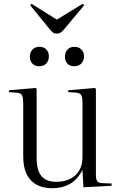

<svg xmlns="http://www.w3.org/2000/svg" viewBox="-20 -983 639 1017"><path d="M258 14Q183 14 143 -28.5Q103 -71 103 -156V-430Q103 -466 97 -478Q91 -490 70 -492L27 -495L28 -505L169 -517L174 -512V-145Q174 -82 199 -51Q224 -20 278 -20Q340 -20 378.5 -54Q417 -88 417 -154V-430Q417 -466 411 -478Q405 -490 384 -492L341 -495L342 -505L483 -517L488 -512V-58Q488 -34 494.5 -24Q501 -14 520 -13L571 -11V1L422 9L417 -81H416Q388 -29 348 -7.5Q308 14 258 14ZM281 -805Q269 -805 261 -810.5Q253 -816 241 -831L140 -955L147 -963L281 -879L418 -963L426 -955L317 -825Q309 -816 301 -810.5Q293 -805 281 -805ZM374 -632Q350 -632 337 -646Q324 -660 324 -682Q324 -705 337 -720Q350 -735 374 -735Q397 -735 411 -721Q425 -707 425 -685Q425 -662 411 -647Q397 -632 374 -632ZM188 -632Q165 -632 151.5 -646Q138 -660 138 -682Q138 -705 151.5 -720Q165 -735 189 -735Q212 -735 225.5 -721Q239 -707 239 -685Q239 -662 225.5 -647Q212 -632 188 -632Z"/></svg>

Font: Literata 72pt Light
Style: Regular
Weight: 300
Designer: Latin by Veronika Burian and Jose Scaglione. Greek by Irene Vlachou. Cyrillic by Vera Evstafieva.
Foundry: TypeTogether
Version: Version 3.002